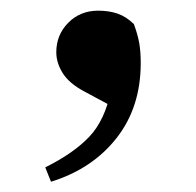

<svg xmlns="http://www.w3.org/2000/svg" viewBox="-20 -163 375 367"><path d="M77.5 184.4 66.5 156.9Q120.9 129.9 150.9 98.1Q180.9 66.3 192.3 9.1L204.8 46L140.9 11.7Q112.2 -3.6 99.9 -23.2Q87.6 -42.8 87.6 -63.2Q87.6 -96.3 110.4 -119.4Q133.1 -142.6 167.8 -142.6Q188.1 -142.6 204.4 -137.1Q220.8 -131.6 235.9 -117Q243.1 -97.4 246.1 -81Q249 -64.7 249 -42.5Q249 42 202.8 100.9Q156.5 159.8 77.5 184.4Z"/></svg>

Font: Noto Serif HK
Style: Regular
Weight: 200
Designer: Ryoko NISHIZUKA 西塚涼子 (kana & ideographs); Frank Grießhammer (Latin, Greek & Cyrillic); Wenlong ZHANG 张文龙 (bopomofo); San
Foundry: Adobe
Version: Version 2.001;hotconv 1.1.0;makeotfexe 2.6.0